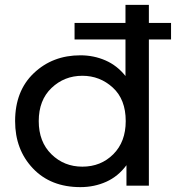

<svg xmlns="http://www.w3.org/2000/svg" viewBox="-20 -762 722 788"><path d="M310 6Q188 6 115 -71Q42 -148 42 -265Q42 -389 119 -462Q196 -535 310 -535Q365 -535 413 -514Q461 -493 495 -450V-742H591V0H499V-84Q465 -38 416 -16Q367 6 310 6ZM318 -78Q394 -78 445 -129Q496 -180 496 -265Q496 -354 443 -402.5Q390 -451 318 -451Q244 -451 191.5 -401Q139 -351 139 -265Q139 -180 191 -129Q243 -78 318 -78ZM682 -600H286V-668H682Z"/></svg>

Font: Argentum Novus
Style: Regular
Weight: 400
Designer: Julieta Ulanovsky
Foundry: Julieta Ulanovsky
Version: Version 7.20;July 27, 2021;FontCreator 13.0.0.2683 64-bit